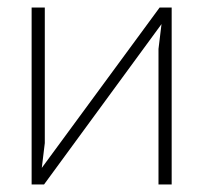

<svg xmlns="http://www.w3.org/2000/svg" viewBox="-20 -490 540 510"><path d="M436 -470H404L91 -44L99 -110V-470H64V0H97L409 -426L401 -360V0H436Z"/></svg>

Font: Kreadon Extra Light
Style: Regular
Weight: 200
Designer: kohakuno
Foundry: StudioGnu
Version: Version 1.000;Glyphs 3.1.2 (3151)